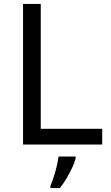

<svg xmlns="http://www.w3.org/2000/svg" viewBox="-20 -734 564 975"><path d="M97 0V-714H187V-80H499V0ZM364 70Q360 88 347.5 115.5Q335 143 318.5 171Q302 199 284 221H236V209Q244 192 252.5 165.5Q261 139 268 110.5Q275 82 277 61H364Z"/></svg>

Font: Noto Sans Hebrew
Style: Regular
Weight: 400
Designer: Monotype Design Team
Foundry: Monotype Imaging Inc.
Version: Version 2.003;January 10, 2023;FontCreator 14.0.0.2877 64-bi